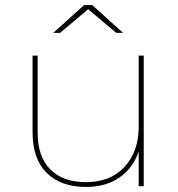

<svg xmlns="http://www.w3.org/2000/svg" viewBox="-20 -737 704 760"><path d="M109 -212V-517H129V-212Q129 -117 179 -66.5Q229 -16 320 -16Q417 -16 473 -76.5Q529 -137 529 -236V-517H549V0H529V-146L531 -143Q509 -74 454.5 -35.5Q400 3 321 3Q221 3 165 -52.5Q109 -108 109 -212ZM313 -717H345L467 -607H440L326 -703H332L218 -607H191Z"/></svg>

Font: iiserrat Thin
Style: Regular
Weight: 100
Designer: Akira Ohta
Foundry: Akira Ohta
Version: Version 1.200;Glyphs 3.3.1 (3343)